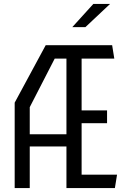

<svg xmlns="http://www.w3.org/2000/svg" viewBox="-20 -961 660 981"><path d="M319.5 0H567L578 -68.5H397V-331.5H527V-397H397V-661.5H564L553 -730H213.5L55 -436.5V0H132V-212.5H319.5ZM132 -275V-413.5L259.5 -661.5H319.5V-275ZM349.5 -822.5 457 -941H542.5L416.5 -822.5Z"/></svg>

Font: Monaspace Krypton Light
Style: Regular
Weight: 300
Designer: Riley Cran & the Lettermatic Team
Foundry: Lettermatic
Version: Version 1.101 (Monaspace Krypton)